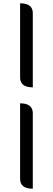

<svg xmlns="http://www.w3.org/2000/svg" viewBox="-20 -864 321 1165"><path d="M179 -334Q102 -334 102 -394V-844Q179 -844 179 -784V-334ZM179 281Q102 281 102 221V-237Q179 -237 179 -177V281Z"/></svg>

Font: Swei Half Moon CJK SC
Style: Medium
Weight: 500
Version: Version 2.071